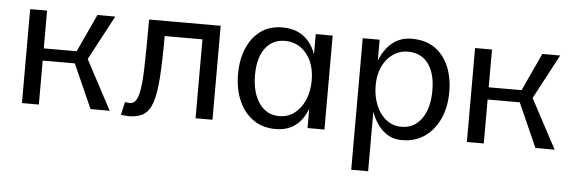

<svg xmlns="http://www.w3.org/2000/svg" viewBox="-47 -669 3048 1018"><g transform="rotate(5 1476.5 -160.0)"><path d="M78 -500H168V0H78ZM85 -299H343L436 -500H531L405 -263L545 0H443L339 -234H92Z M622 -53Q630 -52 636 -51Q642 -50 648 -50Q678 -50 691.5 -93.5Q705 -137 708 -235.5Q711 -334 711 -500H1092V0H1002V-420H801Q801 -285 795 -199Q789 -113 773 -65.5Q757 -18 726.5 1Q696 20 646 20Q639 20 628 18.5Q617 17 606 16Z M1429 20Q1360 20 1310 -15Q1260 -50 1233 -112Q1206 -174 1206 -254Q1206 -330 1231 -390Q1256 -450 1303.5 -485Q1351 -520 1420 -520Q1517 -520 1568.5 -449.5Q1620 -379 1620 -248Q1620 -121 1571 -50.5Q1522 20 1429 20ZM1442 -50Q1489 -50 1524 -77Q1559 -104 1578.5 -150Q1598 -196 1598 -254Q1598 -312 1578 -356Q1558 -400 1522 -425Q1486 -450 1439 -450Q1372 -450 1334 -398.5Q1296 -347 1296 -257Q1296 -163 1335.5 -106.5Q1375 -50 1442 -50ZM1598 0V-500H1688V0Z M1848 -500H1938V200H1848ZM2102 20Q2042 20 2000.5 -18Q1959 -56 1937.5 -119Q1916 -182 1916 -255Q1916 -329 1938.5 -389Q1961 -449 2004 -484.5Q2047 -520 2108 -520Q2181 -520 2230 -486Q2279 -452 2304.5 -392.5Q2330 -333 2330 -255Q2330 -177 2302.5 -115Q2275 -53 2224 -16.5Q2173 20 2102 20ZM2093 -50Q2161 -50 2200.5 -106Q2240 -162 2240 -256Q2240 -348 2201.5 -399Q2163 -450 2094 -450Q2049 -450 2013.5 -425Q1978 -400 1958 -356.5Q1938 -313 1938 -257Q1938 -199 1957.5 -152Q1977 -105 2012 -77.5Q2047 -50 2093 -50Z M2446 -500H2536V0H2446ZM2453 -299H2711L2804 -500H2899L2773 -263L2913 0H2811L2707 -234H2460Z"/></g></svg>

Font: Moderustic
Style: Regular
Weight: 400
Designer: Tural Alisoy
Foundry: TAFT Foundry
Version: Version 2.120